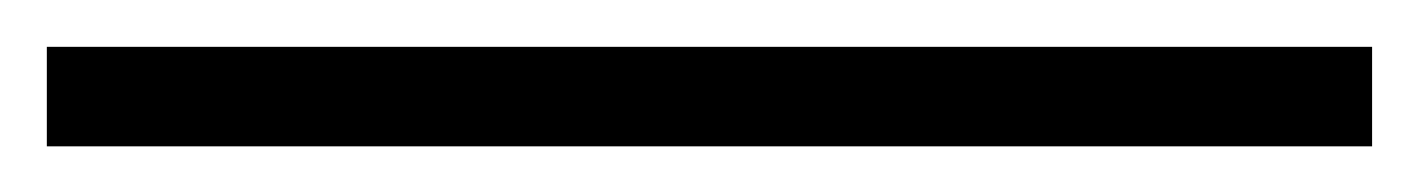

<svg xmlns="http://www.w3.org/2000/svg" viewBox="-21 1 606 82"><path d="M-1 63.5H565V21H-1Z"/></svg>

Font: Anybody UltraCondensed Thin Light
Style: Regular
Weight: 300
Version: Version 1.111